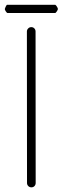

<svg xmlns="http://www.w3.org/2000/svg" viewBox="-55 -785 264 811"><path d="M-34.7 -747.1Q-34.7 -748.5 -31.7 -755.1Q-28.8 -761.7 -25.9 -764.6H178.7Q181.6 -763.2 185.5 -756.8Q189.5 -750.5 189.5 -747.1Q189.5 -743.7 185.3 -737.5Q181.2 -731.4 178.7 -730H-23.9Q-26.9 -731.4 -30.8 -737.5Q-34.7 -743.7 -34.7 -747.1ZM77.1 -670.4Q85 -670.4 90.1 -665Q95.2 -659.7 95.2 -651.9L95.7 -12.7V-12.2Q95.7 -4.4 90.6 1Q85.4 6.3 77.6 6.3Q69.8 6.3 64.5 1Q59.1 -4.4 59.1 -12.2L58.6 -651.9Q58.6 -659.2 64 -664.8Q69.3 -670.4 77.1 -670.4Z"/></svg>

Font: Manjari Thin
Style: Regular
Weight: 100
Designer: Santhosh Thottingal <santhosh.thottingal@gmail.com>
Version: Version 2.000